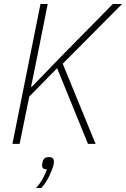

<svg xmlns="http://www.w3.org/2000/svg" viewBox="-20 -718 629 958"><path d="M265 -378 126 -236 78 0H42L182 -698H218L168 -447L135 -285H139L279 -430L543 -698H589L293 -400L457 0H419ZM224 66Q238 66 243.5 72Q249 78 249 86Q249 91 248.5 96.5Q248 102 246 109Q239 133 224 164Q209 195 186 220H160Q182 195 195 170.5Q208 146 214 127Q200 127 195 121.5Q190 116 190 108Q190 105 190.5 100.5Q191 96 193 88Q195 80 201 73Q207 66 224 66Z"/></svg>

Font: IBM Plex Sans Condensed ExtraLight
Style: Italic
Weight: 200
Width: 3
Italic angle: -11°
Designer: Mike Abbink, Paul van der Laan, Pieter van Rosmalen
Foundry: Bold Monday
Version: Version 1.3